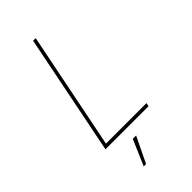

<svg xmlns="http://www.w3.org/2000/svg" viewBox="-279 -767 1049 1049"><g transform="rotate(-45 245.5 -242.5)"><path d="M100 -20H413L409 0H76L216 -699H236ZM222 65H248L176 214H158Z"/></g></svg>

Font: Gontserrat Thin
Style: Italic
Weight: 250
Italic angle: -11.3°
Designer: Julieta Ulanovsky
Foundry: Julieta Ulanovsky
Version: Version 6.001